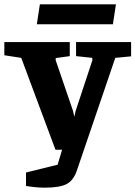

<svg xmlns="http://www.w3.org/2000/svg" viewBox="-42 -691 625 886"><path d="M164 175Q142 175 118 172.5Q94 170 78 167V105L224 69L259 -49L314 0H214L56 -424L-22 -436V-497H280V-432L215 -423V-413L295 -179L301 -152L307 -179L384 -412V-424L309 -432V-497H563V-431L490 -424L312 98Q296 143 264 159Q232 175 164 175ZM128 -579 142 -671H493L479 -579Z"/></svg>

Font: Faustina Light ExtraBold
Style: Regular
Weight: 800
Version: Version 1.200